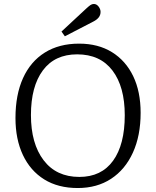

<svg xmlns="http://www.w3.org/2000/svg" viewBox="-20 -934 787 968"><path d="M372 14Q273 14 203 -29.5Q133 -73 95.5 -152.5Q58 -232 58 -339Q58 -456 96 -540Q134 -624 206 -669Q278 -714 379 -714Q475 -714 544.5 -671Q614 -628 651.5 -550Q689 -472 689 -365Q689 -250 650 -164.5Q611 -79 540 -32.5Q469 14 372 14ZM380 -42Q491 -42 550 -123.5Q609 -205 609 -353Q609 -497 547 -578.5Q485 -660 369 -660Q256 -660 196 -579Q136 -498 136 -354Q136 -210 200 -126Q264 -42 380 -42ZM307 -751 290 -775 416 -892Q428 -903 436 -908.5Q444 -914 453 -914Q467 -914 477 -901Q487 -888 487 -874Q487 -858 477.5 -846Q468 -834 450 -825Z"/></svg>

Font: Literata 12pt Light
Style: Regular
Weight: 300
Designer: Latin by Veronika Burian and Jose Scaglione. Greek by Irene Vlachou. Cyrillic by Vera Evstafieva.
Foundry: TypeTogether
Version: Version 3.002